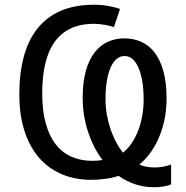

<svg xmlns="http://www.w3.org/2000/svg" viewBox="-20 -745 780 806"><path d="M679.2 -331.1Q679.2 -281.7 669.7 -239Q660.2 -196.3 644.3 -161.1Q628.4 -126 607.7 -98.9Q586.9 -71.8 564.9 -54.2Q591.3 -42 630.9 -42Q648.9 -42 666 -45.4Q683.1 -48.8 698.2 -54.2V28.8Q684.1 35.2 664.8 38.1Q645.5 41 627 41Q545.9 41 478 -6.8Q453.6 1.5 423.3 5.6Q393.1 9.8 363.8 9.8Q290.5 9.8 233.9 -16.1Q177.2 -42 138.9 -88.9Q100.6 -135.7 80.8 -201.7Q61 -267.6 61 -348.1Q61 -436.5 79.8 -506.6Q98.6 -576.7 137.2 -625.2Q175.8 -673.8 234.9 -699.5Q293.9 -725.1 375 -725.1Q407.2 -725.1 436.5 -719.7Q465.8 -714.4 483.9 -707L458 -630.9Q453.1 -633.3 443.4 -635.7Q433.6 -638.2 421.9 -640.4Q410.2 -642.6 397.7 -643.8Q385.3 -645 375 -645Q317.4 -645 276.1 -625.2Q234.9 -605.5 208.5 -567.9Q182.1 -530.3 169.7 -476.1Q157.2 -421.9 157.2 -353Q157.2 -280.8 171.9 -227.5Q186.5 -174.3 213.9 -139.2Q241.2 -104 280.3 -86.9Q319.3 -69.8 368.2 -69.8Q391.6 -69.8 410.2 -73.2Q371.6 -124.5 349.4 -192.4Q327.1 -260.3 327.1 -335.9Q327.1 -400.9 340.6 -448Q354 -495.1 377.4 -525.1Q400.9 -555.2 432.9 -569.6Q464.8 -584 502 -584Q538.6 -584 571 -570.3Q603.5 -556.6 627.4 -526.6Q651.4 -496.6 665.3 -448.2Q679.2 -399.9 679.2 -331.1ZM583 -327.1Q583 -368.2 577.6 -401.6Q572.3 -435.1 562 -459.2Q551.8 -483.4 536.9 -496.6Q522 -509.8 502.9 -509.8Q482.9 -509.8 468 -496.3Q453.1 -482.9 443.1 -459Q433.1 -435.1 428 -402.1Q422.9 -369.1 422.9 -330.1Q422.9 -294.9 428.7 -262.5Q434.6 -230 444.6 -201.2Q454.6 -172.4 467.8 -147.7Q481 -123 496.1 -104Q516.6 -120.1 532.7 -144Q548.8 -168 560.1 -197Q571.3 -226.1 577.1 -259.3Q583 -292.5 583 -327.1Z"/></svg>

Font: Droid Sans
Style: Regular
Weight: 400
Foundry: Ascender Corporation
Version: Version 1.00 build 114